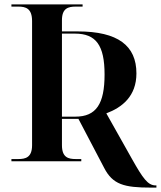

<svg xmlns="http://www.w3.org/2000/svg" viewBox="-20 -734 732 874"><path d="M667 120H692V110H688C653 110 630 77 581 -10L464 -218C536 -245 601 -296 601 -400C601 -526 517 -591 334 -591H262V-642C262 -696 290 -704 325 -704H356V-714H32V-704H63C97 -704 126 -696 126 -638V-73C126 -17 96 -10 63 -10H32V0H350V-10H325C291 -10 262 -17 262 -73V-193H337L454 30C493 106 545 120 667 120ZM323 -203H262V-581H321C417 -581 456 -528 456 -395C456 -261 418 -203 323 -203Z"/></svg>

Font: Noto Serif Display SemiBold
Style: Regular
Weight: 600
Designer: Monotype Design Team
Foundry: Monotype Imaging Inc.
Version: Version 2.009